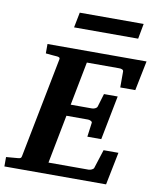

<svg xmlns="http://www.w3.org/2000/svg" viewBox="-108 -934 824 1006"><g transform="rotate(10 304.0 -431.0)"><path d="M623 -671H96V-621C123 -618 153 -616 153 -616C166 -615 174 -613 171 -601L67 -71C65 -58 60 -56 45 -55C45 -55 15 -53 -15 -50V0H526L561 -174H482L450 -74C447 -66 432 -60 422 -60H209L259 -318H374C383 -318 398 -312 396 -304L386 -229H460L506 -464H433L412 -394C409 -384 394 -379 384 -379H271L316 -611H488C499 -611 511 -608 511 -598V-513H591ZM574 -862H234L218 -781H559Z"/></g></svg>

Font: Veleka
Style: Bold Italic
Weight: 700
Italic angle: -12°
Designer: Stefan Peev, Context Ltd, 2016; SIL International, 1997-2014.
Foundry: Stefan Peev, Context Ltd, 2016
Version: Version 5.000